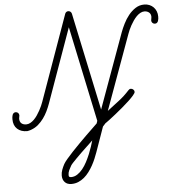

<svg xmlns="http://www.w3.org/2000/svg" viewBox="-67 -786 1110 1213"><g transform="rotate(-5 487.5 -179.5)"><path d="M24.9 -117.2Q34.2 -117.2 40.3 -110.8Q46.4 -104.5 46.4 -95.2Q46.4 -89.8 44.7 -85Q43 -80.1 43 -74.7Q43 -54.7 54.4 -44.7Q65.9 -34.7 85 -34.7Q98.1 -34.7 110.8 -41.5Q123.5 -48.3 134.8 -59.6Q146 -70.8 155.8 -85.2Q165.5 -99.6 173.6 -114.3Q181.6 -128.9 187.7 -142.6Q193.8 -156.2 197.3 -166.5Q246.1 -303.2 294.2 -438.2Q342.3 -573.2 391.1 -710Q393.6 -716.3 398.9 -720.2Q404.3 -724.1 411.1 -724.1Q419.4 -724.1 425.5 -718.8Q431.6 -713.4 433.1 -705.6L564 -86.9L736.8 -563Q745.6 -586.9 759.8 -615.2Q773.9 -643.6 793.2 -667.7Q812.5 -691.9 837.4 -708Q862.3 -724.1 892.6 -724.1Q910.6 -724.1 925.8 -717.8Q940.9 -711.4 951.7 -700.4Q962.4 -689.5 968.5 -674.3Q974.6 -659.2 974.6 -641.1Q974.6 -634.8 973.9 -627.2Q973.1 -619.6 970.7 -613Q968.3 -606.4 963.4 -602.1Q958.5 -597.7 950.2 -597.7Q941.4 -597.7 934.8 -604Q928.2 -610.4 928.2 -619.1Q928.2 -625 929.9 -630.6Q931.6 -636.2 931.6 -642.1Q931.6 -660.6 919.7 -670.7Q907.7 -680.7 890.1 -680.7Q877 -680.7 864.5 -673.8Q852.1 -667 840.8 -655.8Q829.6 -644.5 819.6 -630.1Q809.6 -615.7 801.5 -601.1Q793.5 -586.4 787.4 -572.8Q781.2 -559.1 777.8 -548.8L605.5 -74.7Q642.1 -103 678.5 -130.6Q714.8 -158.2 746.1 -192.9Q749.5 -196.8 753.2 -199Q756.8 -201.2 762.2 -201.2Q771 -201.2 777.8 -194.8Q784.7 -188.5 784.7 -179.7Q784.7 -172.9 772.2 -158.2Q759.8 -143.6 740.2 -125.2Q720.7 -106.9 697.3 -87.2Q673.8 -67.4 651.9 -49.8Q629.9 -32.2 612.5 -19Q595.2 -5.9 587.9 -1Q586.9 0 585.9 0.2Q585 0.5 584 1.5L566.4 21L510.7 178.7Q503.9 197.8 495.1 218.8Q486.3 239.7 474.9 260.5Q463.4 281.2 449.2 300.3Q435.1 319.3 418 333.7Q400.9 348.1 380.6 356.7Q360.4 365.2 336.9 365.2Q309.6 365.2 294.7 349.1Q279.8 333 279.8 307.1Q279.8 288.6 286.6 270.3Q293.5 252 302.2 235.8Q308.6 224.1 325 204.8Q341.3 185.5 363 162.4Q384.8 139.2 409.4 114.3Q434.1 89.4 457 66.9Q480 44.4 499 26.4Q518.1 8.3 528.3 -2L533.7 -18.1L406.2 -622.6L238.3 -152.3Q230 -129.4 218.8 -106Q207.5 -82.5 192.4 -61.8Q177.2 -41 158 -24.4Q138.7 -7.8 114.7 1Q112.8 2 108.9 3.2Q105 4.4 100.8 5.4Q96.7 6.3 92.8 7.3Q88.9 8.3 86.9 8.3Q47.9 8.3 24.2 -13.2Q0.5 -34.7 0.5 -74.7Q0.5 -81.1 1.2 -88.4Q2 -95.7 4.4 -102.1Q6.8 -108.4 11.7 -112.8Q16.6 -117.2 24.9 -117.2ZM491.2 102.5Q485.4 107.9 473.4 119.4Q461.4 130.9 446.3 145Q431.2 159.2 414.8 175Q398.4 190.9 384.3 205.3Q370.1 219.7 359.4 231.2Q348.6 242.7 345.2 248.5Q337.4 261.2 330.3 276.6Q323.2 292 323.2 307.6Q323.2 316.4 327.1 319.1Q331.1 321.8 338.4 321.8Q359.4 321.8 377.7 309.8Q396 297.9 411.4 278.8Q426.8 259.8 439.5 235.6Q452.1 211.4 462.2 187Q472.2 162.6 479.5 140.4Q486.8 118.2 491.2 102.5Z"/></g></svg>

Font: Helvetia Verbundene
Style: Regular
Weight: 400
Designer: Peter Wiegel, original typeface by Carl Albert Fahrenwaldt 1901
Foundry: Peter Wiegel
Version: Version 2.000